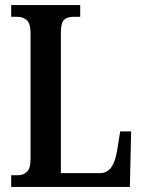

<svg xmlns="http://www.w3.org/2000/svg" viewBox="-20 -734 562 754"><path d="M24 0V-46H52Q71 -46 85.5 -59Q100 -72 100 -110V-603Q100 -642 85 -655Q70 -668 48 -668H24V-714H295V-668H269Q243 -668 231 -655.5Q219 -643 219 -606V-54H371Q401 -54 417 -77Q433 -100 440 -143L452 -218H495L490 0Z"/></svg>

Font: Noto Serif Ethiopic ExtraCondensed SemiBold
Style: Regular
Weight: 600
Width: 2
Designer: Monotype Design Team
Foundry: Monotype Imaging Inc.
Version: Version 2.102; ttfautohint (v1.8.4.7-5d5b)